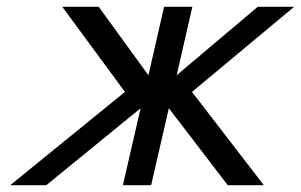

<svg xmlns="http://www.w3.org/2000/svg" viewBox="-20 -544 884 564"><path d="M545 -524 499 -323 737 -524H844L544 -274L755 0H649L476 -226L424 0H341L393 -226L116 0H10L347 -274L163 -524H270L416 -323L462 -524Z"/></svg>

Font: Miedinger
Style: Italic
Weight: 400
Italic angle: -13°
Version: Version 001.000